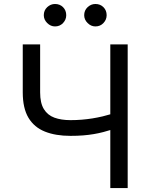

<svg xmlns="http://www.w3.org/2000/svg" viewBox="-20 -952 754 972"><path d="M95.2 -727.3H183.2V-484.4Q183.2 -430.4 202.1 -399.7Q220.9 -369 255.3 -356.4Q289.8 -343.8 336.6 -343.8Q366.1 -343.8 393.8 -346.1Q421.5 -348.4 448 -352.6Q474.4 -356.9 499.8 -362.9Q525.2 -369 549.7 -376.4V-296.9Q525.9 -289.4 502.7 -283.4Q479.4 -277.3 454.4 -273.1Q429.3 -268.8 400.6 -266.5Q371.8 -264.2 336.6 -264.2Q261.4 -264.2 207.2 -285.9Q153.1 -307.5 124.1 -355.8Q95.2 -404.1 95.2 -484.4ZM538.4 -727.3H626.4V0H538.4ZM258.5 -818.2Q236.2 -818.2 218.9 -835.4Q201.7 -852.6 201.7 -875Q201.7 -899.5 218.9 -915.7Q236.2 -931.8 258.5 -931.8Q283 -931.8 299.2 -915.7Q315.3 -899.5 315.3 -875Q315.3 -852.6 299.2 -835.4Q283 -818.2 258.5 -818.2ZM463.1 -818.2Q440.7 -818.2 423.5 -835.4Q406.2 -852.6 406.2 -875Q406.2 -899.5 423.5 -915.7Q440.7 -931.8 463.1 -931.8Q487.6 -931.8 503.7 -915.7Q519.9 -899.5 519.9 -875Q519.9 -852.6 503.7 -835.4Q487.6 -818.2 463.1 -818.2Z"/></svg>

Font: InterMG
Style: Regular
Weight: 400
Designer: Rasmus Andersson
Foundry: rsms
Version: Version 3.019;December 26, 2023;FontCreator 15.0.0.2955 64-b